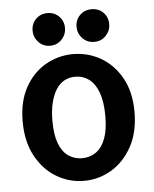

<svg xmlns="http://www.w3.org/2000/svg" viewBox="-49 -698 596 744"><g transform="rotate(-5 248.5 -326.0)"><path d="M248 4Q191 4 141.5 -25.5Q92 -55 61.5 -111Q31 -167 31 -245Q31 -324 61.5 -378.5Q92 -433 141.5 -461Q191 -489 248 -489Q306 -489 355.5 -460.5Q405 -432 435.5 -377.5Q466 -323 466 -245Q466 -167 435.5 -111Q405 -55 355.5 -25.5Q306 4 248 4ZM248 -84Q279 -84 302.5 -100.5Q326 -117 339 -151Q352 -185 352 -239Q352 -294 339 -330Q326 -366 302.5 -383.5Q279 -401 248 -401Q226 -401 207 -391Q188 -381 174.5 -360Q161 -339 153.5 -308.5Q146 -278 146 -238Q146 -184 159 -150Q172 -116 195.5 -100Q219 -84 248 -84ZM335 -529Q307 -529 289 -548Q271 -567 271 -593Q271 -620 289 -638Q307 -656 335 -656Q362 -656 380 -638Q398 -620 398 -593Q398 -567 380 -548Q362 -529 335 -529ZM163 -529Q136 -529 118 -548Q100 -567 100 -593Q100 -620 118 -638Q136 -656 163 -656Q190 -656 208 -638Q226 -620 226 -593Q226 -567 208 -548Q190 -529 163 -529Z"/></g></svg>

Font: Kreon SemiBold
Style: Regular
Weight: 600
Designer: Julia Petretta
Foundry: Julia Petretta and Eli Heuer
Version: Version 2.002